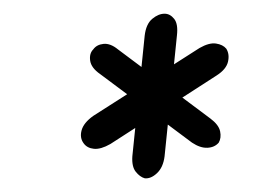

<svg xmlns="http://www.w3.org/2000/svg" viewBox="-20 -792 399 280"><path d="M102 -583Q96 -591 99 -602Q102 -613 116 -623L271 -722Q285 -730 295 -728.5Q305 -727 310 -721Q315 -713 312.5 -702Q310 -691 296 -682L141 -582Q127 -574 117 -575Q107 -576 102 -583ZM299 -584Q293 -577 282.5 -576.5Q272 -576 260 -584L126 -684Q113 -693 111.5 -703.5Q110 -714 116 -720Q121 -727 131 -728Q141 -729 152 -720L287 -619Q299 -610 301 -600.5Q303 -591 299 -584ZM191 -532Q184 -534 178 -541.5Q172 -549 173 -564L191 -740Q193 -757 202 -764.5Q211 -772 220 -772Q228 -772 234 -764.5Q240 -757 238 -740L220 -564Q218 -548 209 -539.5Q200 -531 191 -532Z"/></svg>

Font: Edu SA Beginner
Style: Regular
Weight: 400
Designer: Tina and Corey Anderson
Foundry: Google for Education
Version: Version 1.003